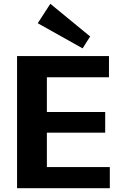

<svg xmlns="http://www.w3.org/2000/svg" viewBox="-20 -997 641 1017"><path d="M193.1 -112.2H561.7V0H70.4V-700H557.2V-587.8H193.1L228.3 -674.6V-345.9L193.1 -403.9H537.2V-294.1H193.1L228.3 -352.1V-25.4ZM457.5 -803.8 417.6 -740.8 180 -874 246.6 -976.9Z"/></svg>

Font: Pathway Extreme 8pt Thin
Style: Regular
Weight: 100
Version: Version 1.001;gftools[0.9.26]